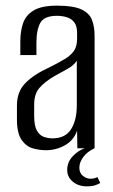

<svg xmlns="http://www.w3.org/2000/svg" viewBox="-20 -525 399 680"><path d="M143 7Q120 7 96.5 0.5Q73 -6 56.5 -29.5Q40 -53 40 -103V-151Q40 -201 70.5 -231.5Q101 -262 154 -286Q188 -303 209.5 -316Q231 -329 242 -345Q253 -361 253 -388V-409Q253 -433 243 -446Q233 -459 216.5 -464Q200 -469 182 -469Q137 -469 123 -444.5Q109 -420 109 -372V-330H52V-378Q52 -415 62 -443.5Q72 -472 100 -488.5Q128 -505 182 -505Q239 -505 267.5 -492Q296 -479 305.5 -455Q315 -431 315 -398V0H254L253 -62Q241 -28 210 -10.5Q179 7 143 7ZM166 -35Q211 -35 231.5 -67Q252 -99 252 -152V-310Q242 -294 219 -281Q196 -268 172 -255Q138 -235 119.5 -213.5Q101 -192 101 -154V-115Q101 -79 111 -62Q121 -45 136 -40Q151 -35 166 -35ZM287 135Q258 135 238 118.5Q218 102 218 77Q218 49 238 28Q258 7 283 -1L315 0Q289 12 275 31Q261 50 261 69Q261 88 274 98Q287 108 300 108Q309 108 315.5 106Q322 104 325 102L335 123Q329 127 317.5 131Q306 135 287 135Z"/></svg>

Font: Alumni Sans
Style: Regular
Weight: 400
Designer: Robert E. Leuschke
Foundry: Robert E. Leuschke
Version: Version 1.018